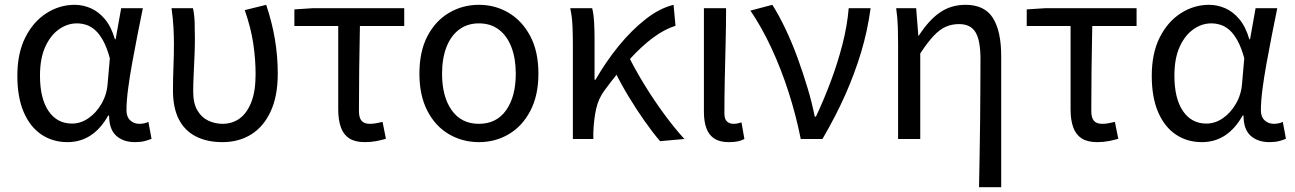

<svg xmlns="http://www.w3.org/2000/svg" viewBox="-20 -577 5374 797"><path d="M260 13Q199 13 152 -18.5Q105 -50 78.5 -111.5Q52 -173 52 -262Q52 -356 85 -421.5Q118 -487 172.5 -522Q227 -557 290 -557Q324 -557 356.5 -543Q389 -529 415.5 -497.5Q442 -466 457 -414H460L483 -543H573Q562 -490 550.5 -431Q539 -372 528.5 -314.5Q518 -257 511.5 -206.5Q505 -156 505 -119Q505 -92 520.5 -77.5Q536 -63 559 -63Q568 -63 578 -65Q588 -67 596 -71L609 -1Q598 4 581 8.5Q564 13 540 13Q492 13 462.5 -13.5Q433 -40 433 -97H429Q367 13 260 13ZM279 -64Q315 -64 347.5 -86.5Q380 -109 402 -147.5Q424 -186 427 -232L436 -335Q424 -379 408.5 -407.5Q393 -436 375 -452Q357 -468 337.5 -474Q318 -480 299 -480Q260 -480 225 -455.5Q190 -431 168 -383Q146 -335 146 -263Q146 -168 181.5 -116Q217 -64 279 -64Z M903 13Q839 13 792.5 -11Q746 -35 722 -82.5Q698 -130 698 -202Q698 -250 700 -298.5Q702 -347 702 -394Q702 -427 700 -464Q698 -501 692 -543H781Q787 -515 788 -483.5Q789 -452 789 -416Q789 -386 787.5 -347.5Q786 -309 784 -269.5Q782 -230 782 -196Q782 -148 799.5 -118.5Q817 -89 845 -76Q873 -63 904 -63Q944 -63 974.5 -85Q1005 -107 1023 -152.5Q1041 -198 1041 -269Q1041 -330 1031.5 -395Q1022 -460 996 -535L1085 -557Q1109 -486 1121 -415Q1133 -344 1133 -271Q1133 -179 1104 -115.5Q1075 -52 1023.5 -19.5Q972 13 903 13Z M1495 13Q1454 13 1430 -2.5Q1406 -18 1395 -48.5Q1384 -79 1384 -122V-469H1202V-538L1279 -543H1658V-469H1474Q1472 -377 1471 -287.5Q1470 -198 1470 -116Q1470 -88 1481 -75.5Q1492 -63 1515 -63Q1529 -63 1542 -65.5Q1555 -68 1568 -71L1582 -1Q1566 4 1543 8.5Q1520 13 1495 13Z M1968 13Q1900 13 1843.5 -20Q1787 -53 1754 -117Q1721 -181 1721 -271Q1721 -363 1754 -426.5Q1787 -490 1843.5 -523.5Q1900 -557 1968 -557Q2036 -557 2092 -523.5Q2148 -490 2181.5 -426.5Q2215 -363 2215 -271Q2215 -181 2181.5 -117Q2148 -53 2092 -20Q2036 13 1968 13ZM1968 -63Q2041 -63 2081 -119.5Q2121 -176 2121 -271Q2121 -334 2103 -381Q2085 -428 2051 -454Q2017 -480 1968 -480Q1920 -480 1885.5 -454Q1851 -428 1833 -381Q1815 -334 1815 -271Q1815 -176 1855 -119.5Q1895 -63 1968 -63Z M2358 0V-394Q2358 -427 2356.5 -467Q2355 -507 2347 -543H2438Q2444 -521 2446 -486.5Q2448 -452 2448 -416V-246H2452Q2495 -321 2548 -386Q2601 -451 2659.5 -497Q2718 -543 2776 -557L2784 -470Q2739 -456 2691.5 -421Q2644 -386 2594 -331Q2544 -276 2488 -200Q2464 -167 2454.5 -124.5Q2445 -82 2443 -28V0ZM2720 9Q2690 -26 2656.5 -73.5Q2623 -121 2590.5 -174.5Q2558 -228 2532 -281L2592 -338Q2619 -284 2656.5 -223Q2694 -162 2736.5 -104Q2779 -46 2821 0Z M3005 13Q2968 13 2945.5 -1.5Q2923 -16 2912.5 -44Q2902 -72 2902 -112V-543H2994Q2994 -470 2992 -394Q2990 -318 2988.5 -245Q2987 -172 2987 -106Q2987 -83 2997.5 -73Q3008 -63 3025 -63Q3033 -63 3041 -64.5Q3049 -66 3058 -69L3070 0Q3059 6 3044 9.5Q3029 13 3005 13Z M3304 0Q3284 -100 3253 -196Q3222 -292 3182 -378Q3142 -464 3095 -533L3186 -557Q3214 -513 3241 -456Q3268 -399 3291 -336Q3314 -273 3332.5 -211Q3351 -149 3362 -93H3367Q3400 -163 3428.5 -239Q3457 -315 3477 -392.5Q3497 -470 3503 -543H3594Q3581 -448 3554.5 -360Q3528 -272 3489 -184Q3450 -96 3394 0Z M4044 200Q4045 134 4046.5 64Q4048 -6 4048.5 -74.5Q4049 -143 4049.5 -208Q4050 -273 4050 -332Q4050 -409 4029.5 -443Q4009 -477 3961 -477Q3931 -477 3906 -466Q3881 -455 3855.5 -428Q3830 -401 3800 -355V0H3708V-394Q3708 -427 3707 -464Q3706 -501 3700 -543H3783L3792 -429H3794Q3836 -494 3882 -525.5Q3928 -557 3988 -557Q4067 -557 4101.5 -502.5Q4136 -448 4136 -344V200Z M4535 13Q4494 13 4470 -2.5Q4446 -18 4435 -48.5Q4424 -79 4424 -122V-469H4242V-538L4319 -543H4698V-469H4514Q4512 -377 4511 -287.5Q4510 -198 4510 -116Q4510 -88 4521 -75.5Q4532 -63 4555 -63Q4569 -63 4582 -65.5Q4595 -68 4608 -71L4622 -1Q4606 4 4583 8.5Q4560 13 4535 13Z M4969 13Q4908 13 4861 -18.5Q4814 -50 4787.5 -111.5Q4761 -173 4761 -262Q4761 -356 4794 -421.5Q4827 -487 4881.5 -522Q4936 -557 4999 -557Q5033 -557 5065.5 -543Q5098 -529 5124.5 -497.5Q5151 -466 5166 -414H5169L5192 -543H5282Q5271 -490 5259.5 -431Q5248 -372 5237.5 -314.5Q5227 -257 5220.5 -206.5Q5214 -156 5214 -119Q5214 -92 5229.5 -77.5Q5245 -63 5268 -63Q5277 -63 5287 -65Q5297 -67 5305 -71L5318 -1Q5307 4 5290 8.5Q5273 13 5249 13Q5201 13 5171.5 -13.5Q5142 -40 5142 -97H5138Q5076 13 4969 13ZM4988 -64Q5024 -64 5056.5 -86.5Q5089 -109 5111 -147.5Q5133 -186 5136 -232L5145 -335Q5133 -379 5117.5 -407.5Q5102 -436 5084 -452Q5066 -468 5046.5 -474Q5027 -480 5008 -480Q4969 -480 4934 -455.5Q4899 -431 4877 -383Q4855 -335 4855 -263Q4855 -168 4890.5 -116Q4926 -64 4988 -64Z"/></svg>

Font: Noto Sans KR
Style: Regular
Weight: 400
Designer: Ryoko NISHIZUKA  (kana, bopomofo & ideographs); Paul D. Hunt (Latin, Greek & Cyrillic); Sandoll Communications , Soo-you
Foundry: Adobe
Version: Version 2.004-H2;hotconv 1.0.118;makeotfexe 2.5.65603